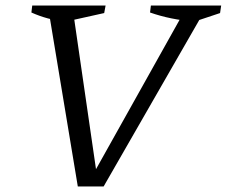

<svg xmlns="http://www.w3.org/2000/svg" viewBox="-20 -671 816 691"><path d="M260 0 152 -651H240L329 -38H312L655 -651H727L353 0ZM211 -592Q181 -597 151.5 -605Q122 -613 93 -626L96 -651H360L355 -624ZM679 -593Q636 -597 596.5 -605Q557 -613 520 -626L523 -651H776L772 -624Z"/></svg>

Font: Piazzolla 24pt
Style: Italic
Weight: 400
Italic angle: -11.3°
Designer: Juan Pablo del Peral
Foundry: Huerta Tipografica
Version: Version 2.005